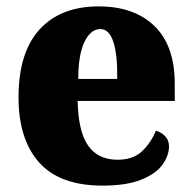

<svg xmlns="http://www.w3.org/2000/svg" viewBox="-20 -571 602 601"><path d="M301 10Q167 10 102.5 -62.5Q38 -135 38 -266Q38 -407 104 -479Q170 -551 289 -551Q400 -551 463.5 -489.5Q527 -428 527 -309V-255H223Q225 -159 256 -115Q287 -71 348 -71Q396 -71 424 -97Q452 -123 468 -162Q485 -157 497 -144.5Q509 -132 509 -113Q509 -84 488.5 -55.5Q468 -27 422 -8.5Q376 10 301 10ZM347 -324Q348 -399 335 -439.5Q322 -480 294 -480Q264 -480 244.5 -440Q225 -400 225 -324Z"/></svg>

Font: Noto Serif Myanmar SemiCondensed Black
Style: Regular
Weight: 900
Width: 4
Designer: Ben Mitchell and the Monotype Design Team
Foundry: Monotype Imaging Inc.
Version: Version 2.106; ttfautohint (v1.8.4.7-5d5b)